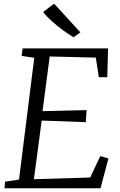

<svg xmlns="http://www.w3.org/2000/svg" viewBox="-20 -1000 636 1020"><path d="M4 0 7 -35 81 -46 162 -693 95 -703 100 -743H554L550 -590H505L489 -694L244 -700L206 -409.5L440 -415L436 -351L201.5 -359.5L160 -48L459 -57L513 -171L556 -158L514 0ZM371 -802Q353.5 -812 330.2 -828.2Q307 -844.5 283.2 -863.8Q259.5 -883 239.8 -902Q220 -921 209.5 -936.5L267.5 -980.5L407 -828Z"/></svg>

Font: Merriweather Light
Style: Italic
Weight: 300
Italic angle: -7.8°
Designer: Eben Sorkin
Foundry: Eben Sorkin
Version: Version 2.101